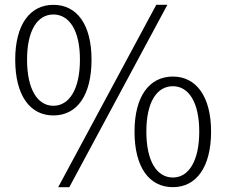

<svg xmlns="http://www.w3.org/2000/svg" viewBox="-20 -762 937 795"><path d="M201 -284C299 -284 359 -367 359 -515C359 -660 299 -742 201 -742C104 -742 43 -660 43 -515C43 -367 104 -284 201 -284ZM201 -324C135 -324 92 -393 92 -515C92 -636 135 -702 201 -702C267 -702 311 -636 311 -515C311 -393 267 -324 201 -324ZM221 13H267L673 -742H627ZM696 13C792 13 854 -69 854 -217C854 -363 792 -445 696 -445C598 -445 537 -363 537 -217C537 -69 598 13 696 13ZM696 -27C629 -27 586 -95 586 -217C586 -339 629 -405 696 -405C761 -405 805 -339 805 -217C805 -95 761 -27 696 -27Z"/></svg>

Font: Genne Gothic Light
Style: Regular
Weight: 300
Designer: Ryoko NISHIZUKA (kana & ideographs); Paul D. Hunt (Latin, Greek & Cyrillic); Wenlong ZHANG (bopomofo); Sandoll Communica
Foundry: Adobe Systems Incorporated
Version: Version 1.004;PS 1.004;hotconv 16.6.51;makeotf.lib2.5.65220